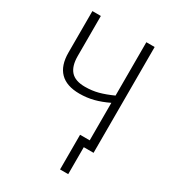

<svg xmlns="http://www.w3.org/2000/svg" viewBox="-212 -827 1008 1122"><g transform="rotate(30 291.5 -266.0)"><path d="M429 0V182H374V-52H439V-305Q389 -281 344 -269.5Q299 -258 250 -258Q163 -258 119 -302.5Q75 -347 75 -434V-714H132V-444Q132 -376 162 -342.5Q192 -309 258 -309Q305 -309 346.5 -320Q388 -331 439 -354V-714H495V0Z"/></g></svg>

Font: Noto Sans UI NarrowLight
Style: Regular
Weight: 300
Width: 4
Designer: Monotype Design Team
Foundry: Monotype Imaging Inc.
Version: Version 1.001